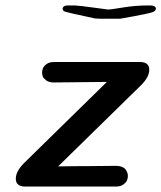

<svg xmlns="http://www.w3.org/2000/svg" viewBox="-20 -686 593 706"><path d="M38.1 -28.8Q38.1 -55.7 67.9 -85.9L373 -384.8L176.8 -382.8Q159.7 -382.8 149.4 -390.9Q139.2 -398.9 137 -405.5Q134.8 -412.1 134.8 -418.9Q134.8 -425.8 137.5 -433.8Q140.1 -441.9 150.6 -450Q161.1 -458 179.2 -458H496.1Q529.3 -457 528.8 -429.2Q528.8 -403.3 500 -374L193.8 -74.2L280.8 -75.2H307.1L408.2 -76.2Q432.1 -75.2 441.2 -63.5Q450.2 -51.8 450.2 -39.1Q450.2 -32.2 447.5 -24.2Q444.8 -16.1 434.3 -8.1Q423.8 0 405.8 0H70.8Q38.1 -1 38.1 -28.8ZM210 -652.8Q210.9 -666 230 -666H254.9Q273.9 -665 324.5 -658Q375 -650.9 377.9 -650.9Q386.7 -650.9 431.9 -658.4Q477.1 -666 525.9 -666H533.2Q548.3 -666 553.2 -657.2V-653.8L551.8 -648.9Q548.8 -645 544.4 -642.6Q540 -640.1 512 -634Q483.9 -627.9 421.9 -617.2H348.1L329.1 -618.2Q220.2 -641.1 214.8 -645Q211.9 -647 210 -652.8Z"/></svg>

Font: CMU Sans Serif
Style: BoldOblique
Weight: 700
Italic angle: -12°
Version: Version 0.7.0